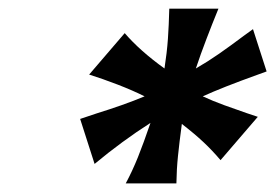

<svg xmlns="http://www.w3.org/2000/svg" viewBox="-20 -799 642 448"><path d="M437 -639.2Q466.3 -656.2 491.2 -673.6Q516.1 -690.9 549.3 -715.8L570.3 -731L602.1 -632.3L580.6 -624.5Q499 -595.2 453.1 -574.2Q476.1 -563.5 502.9 -553.7Q529.8 -543.9 555.2 -535.2L581.5 -526.4L494.6 -425.3Q475.6 -447.8 454.8 -467.3Q434.1 -486.8 404.3 -509.8Q398.4 -465.8 395.3 -435.1Q392.1 -404.3 391.6 -371.1H273.4Q288.6 -399.4 301.8 -432.1Q314.9 -464.8 331.1 -512.2Q264.6 -469.7 200.7 -416.5L167 -521.5L206.5 -534.7Q234.9 -543.5 263.9 -553.7Q293 -564 317.4 -574.2Q290 -587.9 254.6 -601.6Q219.2 -615.2 188 -625L271 -721.7Q306.2 -680.7 363.8 -639.2Q369.6 -676.8 371.8 -708.3Q374 -739.7 375 -778.8H489.7Q475.1 -743.2 461.7 -708Q448.2 -672.9 437 -639.2Z"/></svg>

Font: Lesson One Extra
Style: Italic
Weight: 800
Italic angle: -14°
Designer: But Ko, Victor Gaultney, Annie Olsen, Julie Remington, Don Collingsworth, Eric Hays, Becca Hirsbrunner
Version: Version 1.100